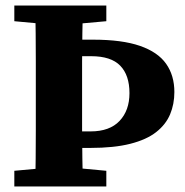

<svg xmlns="http://www.w3.org/2000/svg" viewBox="-20 -677 673 697"><path d="M204 -140V-200H309Q378 -200 414 -238Q450 -276 450 -339Q450 -404 416.5 -438.5Q383 -473 311 -473H207V-533H318Q423 -533 488 -510.5Q553 -488 583 -445.5Q613 -403 613 -343Q613 -299 597.5 -262Q582 -225 547 -197.5Q512 -170 453 -155Q394 -140 308 -140ZM108 0Q109 -51 109.5 -101.5Q110 -152 110 -204Q110 -256 110 -307V-350Q110 -402 110 -453Q110 -504 109.5 -555.5Q109 -607 108 -657H281Q280 -607 279 -556Q278 -505 278 -454Q278 -403 278 -351V-308Q278 -257 278 -205.5Q278 -154 279 -102.5Q280 -51 281 0ZM173 -587 32 -600V-657H366V-600L221 -587ZM32 0V-57L174 -70H227L366 -57V0Z"/></svg>

Font: Source Serif 4 18pt
Style: Bold
Weight: 700
Designer: Frank Grießhammer
Foundry: Adobe Systems Incorporated
Version: Version 4.004;hotconv 1.0.116;makeotfexe 2.5.65601